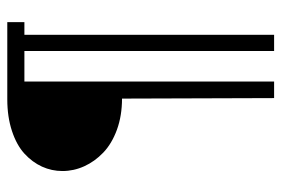

<svg xmlns="http://www.w3.org/2000/svg" viewBox="-144 -636 779 532"><g transform="rotate(-90 246.0 -369.5)"><path d="M240.7 0Q239.7 -421.4 239.3 -421.4Q191.9 -421.4 153.1 -435.5Q114.3 -449.7 89.6 -473.4Q64.9 -497.1 51.8 -526.1Q38.6 -555.2 38.6 -586.4Q38.6 -616.2 50.8 -643.1Q63 -669.9 86.7 -691.7Q110.4 -713.4 149.4 -726.3Q188.5 -739.3 237.3 -739.3H451.2V-691.9H416V0H371.1V-691.9H286.6V0Z"/></g></svg>

Font: Oxygen Light
Style: Regular
Weight: 300
Designer: vernon adams
Foundry: Vernon Adams
Version: Version Release 0.2.3 webfont; ttfautohint (v0.93.3-1d66) -l